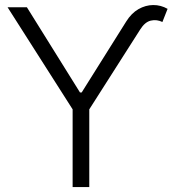

<svg xmlns="http://www.w3.org/2000/svg" viewBox="-20 -757 698 777"><path d="M298.8 -365.7V-382.8H315.9V-365.7ZM10.7 -727.5H88.9L307.1 -377.4L490.7 -669.9Q511.7 -703.6 540.3 -720Q568.8 -736.3 599.9 -736.6Q630.9 -736.8 658.2 -721.2L637.2 -668Q614.3 -679.2 590.3 -673.6Q566.4 -668 547.4 -637.7L341.3 -314.5V0H273.9V-314.5Z"/></svg>

Font: Inter 24pt Light
Style: Regular
Weight: 300
Designer: Rasmus Andersson
Foundry: rsms
Version: Version 4.001;git-66647c0bb